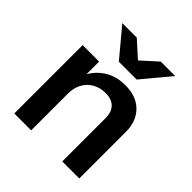

<svg xmlns="http://www.w3.org/2000/svg" viewBox="-200 -876 1013 1013"><g transform="rotate(45 306.0 -370.0)"><path d="M67 0V-510H190V-390H193V0ZM425 0V-322Q425 -369 401 -393Q377 -417 331 -417Q291 -417 259.5 -399Q228 -381 210.5 -349Q193 -317 193 -275L180 -397Q206 -453 256 -486.5Q306 -520 376 -520Q459 -520 505.5 -473Q552 -426 552 -348V0ZM264 -583 133 -740H241L385 -610H276L420 -740H528L397 -583Z"/></g></svg>

Font: Instrument Sans SemiBold
Style: Regular
Weight: 600
Designer: Rodrigo Fuenzalida
Foundry: fragTYPE
Version: Version 1.000;gftools[0.9.28]